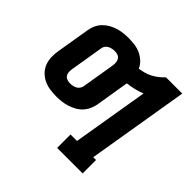

<svg xmlns="http://www.w3.org/2000/svg" viewBox="-181 -713 1112 1112"><g transform="rotate(45 375.0 -156.5)"><path d="M428 215V105H481L559 -362Q532 -351 504.5 -344.5Q477 -338 449 -335L415 -127Q411 -106 401.5 -85.5Q392 -65 376.5 -48.5Q361 -32 340.5 -21Q320 -10 299 -3.5Q278 3 256.5 5.5Q235 8 214 8Q187 8 160.5 4Q134 0 111 -11Q88 -22 70 -40.5Q52 -59 43 -82.5Q34 -106 33 -133Q32 -160 37 -188L71 -393Q74 -414 83.5 -434.5Q93 -455 109 -471.5Q125 -488 144.5 -499Q164 -510 185 -516.5Q206 -523 227.5 -525.5Q249 -528 270 -528Q297 -528 322.5 -524.5Q348 -521 370 -510.5Q392 -500 410 -483.5Q428 -467 438 -444Q459 -447 479 -452.5Q499 -458 518 -468Q537 -478 553.5 -491Q570 -504 585 -520H718L614 105H637V215ZM216 -102Q227 -102 237.5 -104Q248 -106 258 -111Q268 -116 275 -125.5Q282 -135 284 -145L318 -350Q320 -363 319 -376Q318 -389 311.5 -399Q305 -409 293.5 -413.5Q282 -418 269 -418Q259 -418 248 -416Q237 -414 227 -409Q217 -404 209.5 -394.5Q202 -385 201 -375L167 -170Q165 -157 165.5 -144Q166 -131 172.5 -121Q179 -111 191 -106.5Q203 -102 216 -102Z"/></g></svg>

Font: Iosevka Etoile Extrabold
Style: Italic
Weight: 800
Italic angle: -9°
Designer: Belleve Invis
Foundry: Belleve Invis
Version: Version 22.1.2; ttfautohint (v1.8.4)